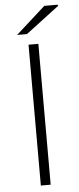

<svg xmlns="http://www.w3.org/2000/svg" viewBox="-57 -864 366 895"><g transform="rotate(-5 125.5 -416.5)"><path d="M97 0V-659H143V0ZM48 -709 186 -833H248L251 -828L94 -709Z"/></g></svg>

Font: Mada Light
Style: Regular
Weight: 300
Designer: Khaled Hosny
Version: Version 1.5